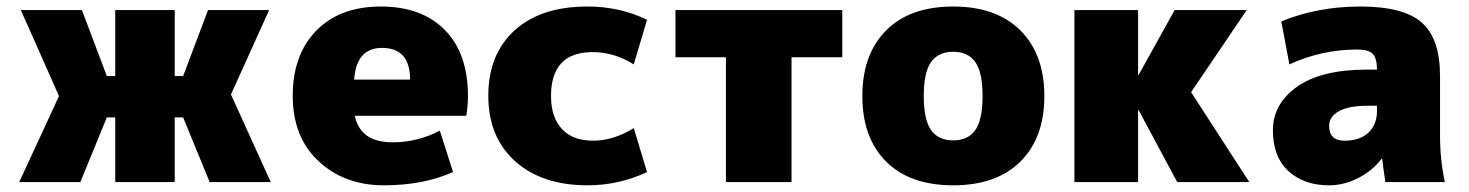

<svg xmlns="http://www.w3.org/2000/svg" viewBox="-20 -550 4437 580"><path d="M38.1 0 158.2 -259.8 43 -519.5H227.5L302.7 -320.3H328.1V-519.5H507.8V-320.3H533.2L608.4 -519.5H793L677.7 -264.6L797.9 0H613.3L533.2 -195.3H507.8V0H328.1V-195.3H302.7L222.7 0Z M1393.6 -259.8Q1393.6 -232.4 1388.7 -200.2H1051.8Q1068.4 -120.1 1166 -120.1Q1241.2 -120.1 1308.6 -155.3L1348.6 -30.3Q1258.8 9.8 1139.6 9.8Q1020.5 9.8 942.4 -63Q864.3 -135.7 864.3 -260.3Q864.3 -384.8 935.5 -457.5Q1006.8 -530.3 1130.4 -530.3Q1253.9 -530.3 1323.7 -459.5Q1393.6 -388.7 1393.6 -259.8ZM1049.8 -309.6H1218.8Q1218.8 -405.3 1133.8 -405.3Q1056.6 -405.3 1049.8 -309.6Z M1754.9 -530.3Q1852.5 -530.3 1934.6 -490.2L1894.5 -355.5Q1835 -392.6 1770.5 -392.6Q1644.5 -392.6 1644.5 -259.8Q1644.5 -196.3 1677.2 -160.6Q1710 -125 1771.5 -125Q1833 -125 1894.5 -163.1L1934.6 -30.3Q1849.6 9.8 1754.9 9.8Q1617.2 9.8 1536.1 -63Q1455.1 -135.7 1455.1 -260.7Q1455.1 -385.7 1534.2 -458Q1613.3 -530.3 1754.9 -530.3Z M2020.5 -377V-519.5H2524.4V-377H2371.1V0H2172.9V-377Z M2656.7 -62Q2585 -133.8 2585 -259.8Q2585 -385.7 2656.7 -458Q2728.5 -530.3 2859.4 -530.3Q2990.2 -530.3 3062.5 -458Q3134.8 -385.7 3134.8 -259.8Q3134.8 -133.8 3062.5 -62Q2990.2 9.8 2859.4 9.8Q2728.5 9.8 2656.7 -62ZM2792.5 -362.3Q2770.5 -331.1 2770.5 -259.8Q2770.5 -188.5 2792.5 -157.2Q2814.5 -126 2859.4 -126Q2904.3 -126 2926.3 -157.2Q2948.2 -188.5 2948.2 -259.8Q2948.2 -331.1 2926.3 -362.3Q2904.3 -393.6 2859.4 -393.6Q2814.5 -393.6 2792.5 -362.3Z M3225.6 0V-519.5H3418V-324.2H3419.9L3528.3 -519.5H3746.1L3578.1 -271.5L3753.9 0H3536.1L3419.9 -216.8H3418V0Z M4110.4 -339.8H4139.6Q4139.6 -374 4127 -387.2Q4114.3 -400.4 4080.1 -400.4Q3972.7 -400.4 3875 -355.5L3850.6 -485.4Q3960 -530.3 4089.8 -530.3Q4219.7 -530.3 4274.9 -481.9Q4330.1 -433.6 4330.1 -320.3V-139.6Q4330.1 -67.4 4344.7 0H4165Q4159.2 -37.1 4155.3 -70.3H4153.3Q4126 -34.2 4083 -12.2Q4040 9.8 3995.1 9.8Q3918.9 9.8 3872.1 -33.2Q3825.2 -76.2 3825.2 -156.2Q3825.2 -236.3 3898.4 -288.1Q3971.7 -339.8 4110.4 -339.8ZM3995.1 -169.9Q3995.1 -125 4041.5 -125Q4087.9 -125 4113.8 -149.4Q4139.6 -173.8 4139.6 -214.8V-230.5H4110.4Q4053.7 -230.5 4024.4 -213.9Q3995.1 -197.3 3995.1 -169.9Z"/></svg>

Font: GenEi M Gothic v2 Black
Style: Regular
Weight: 900
Version: Version 2.0